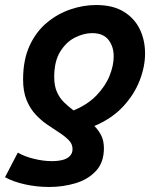

<svg xmlns="http://www.w3.org/2000/svg" viewBox="-35 -558 616 765"><path d="M161 187Q111 187 64 176.5Q17 166 -15 148L36 50Q61 65 99 74.5Q137 84 172 84Q195 84 213.5 79.5Q232 75 243 64Q254 53 254 36Q254 16 239.5 1Q225 -14 203 -28.5Q181 -43 155.5 -60Q130 -77 107.5 -101Q85 -125 71 -159Q57 -193 57 -241Q57 -319 82.5 -375Q108 -431 151 -467Q194 -503 245.5 -520.5Q297 -538 348 -538Q415 -538 458 -511.5Q501 -485 522 -441.5Q543 -398 543 -345Q543 -292 521 -236Q499 -180 454.5 -132.5Q410 -85 341 -56Q358 -39 368.5 -18Q379 3 379 33Q379 89 347.5 123Q316 157 266 172Q216 187 161 187ZM258 -118Q314 -141 349.5 -178Q385 -215 401.5 -256Q418 -297 418 -333Q418 -373 397 -399.5Q376 -426 332 -426Q299 -426 264 -408.5Q229 -391 205 -352.5Q181 -314 181 -251Q181 -217 191.5 -192.5Q202 -168 220 -150.5Q238 -133 258 -118Z"/></svg>

Font: Ubuntu Sans
Style: Bold Italic
Weight: 700
Italic angle: -13.5°
Designer: Dalton Maag Ltd
Foundry: Dalton Maag Ltd
Version: Version 1.006